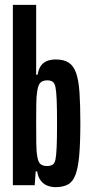

<svg xmlns="http://www.w3.org/2000/svg" viewBox="-20 -763 377 791"><path d="M208 8Q193 8 177 2.5Q161 -3 149 -17.5Q137 -32 133 -57H127L123 0H33V-743H129V-455H135Q138 -475 146.5 -489Q155 -503 171 -510.5Q187 -518 210 -518Q243 -518 263 -505Q283 -492 293.5 -462.5Q304 -433 307.5 -382Q311 -331 311 -256Q311 -176 306.5 -124Q302 -72 291 -43Q280 -14 260 -3Q240 8 208 8ZM173 -79Q187 -79 196 -84Q205 -89 208.5 -106Q212 -123 213.5 -158.5Q215 -194 215 -255Q215 -316 213.5 -351.5Q212 -387 208.5 -404Q205 -421 196.5 -426.5Q188 -432 175 -432Q157 -432 147 -423Q137 -414 133 -385Q130 -367 129.5 -336.5Q129 -306 129 -262Q129 -206 129.5 -171Q130 -136 134 -116Q138 -94 147.5 -86.5Q157 -79 173 -79Z"/></svg>

Font: Saira UltraCondensed
Style: Bold
Weight: 700
Width: 1
Designer: Hector Gatti with collaboration of the Omnibus-Type team
Foundry: Omnibus-Type
Version: Version 1.101